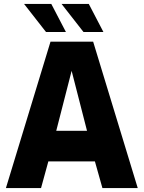

<svg xmlns="http://www.w3.org/2000/svg" viewBox="-20 -953 729 973"><path d="M10 0 236 -742H452L678 0H499L461 -135H225L188 0ZM265 -290H421L343 -594ZM403 -791 292 -933H430L504 -791ZM213 -791 102 -933H240L314 -791Z"/></svg>

Font: Exo Thin ExtraBold
Style: Regular
Weight: 800
Version: Version 2.000